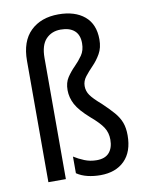

<svg xmlns="http://www.w3.org/2000/svg" viewBox="-87 -826 682 898"><g transform="rotate(-10 254.5 -377.5)"><path d="M422 -616Q422 -577 406 -549Q390 -521 369 -499.5Q348 -478 332 -457.5Q316 -437 316 -413Q316 -389 330 -369Q344 -349 380 -318Q413 -287 434 -262.5Q455 -238 464.5 -212.5Q474 -187 474 -152Q474 -74 432 -32Q390 10 317 10Q285 10 256 3Q227 -4 205 -19V-98Q227 -84 254 -73Q281 -62 312 -62Q352 -62 371.5 -84.5Q391 -107 391 -146Q391 -179 374.5 -204.5Q358 -230 318 -264Q269 -307 251.5 -340Q234 -373 234 -408Q234 -444 250 -468Q266 -492 286.5 -512.5Q307 -533 323 -556Q339 -579 339 -613Q339 -653 316 -673Q293 -693 251 -693Q208 -693 181 -664.5Q154 -636 154 -575V0H71V-576Q71 -669 120.5 -717Q170 -765 253 -765Q331 -765 376.5 -727Q422 -689 422 -616Z"/></g></svg>

Font: Noto Sans Myanmar Condensed
Style: Regular
Weight: 400
Width: 3
Designer: Monotype Design Team
Foundry: Monotype Imaging Inc.
Version: Version 2.107; ttfautohint (v1.8.4.7-5d5b)